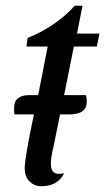

<svg xmlns="http://www.w3.org/2000/svg" viewBox="-20 -627 366 668"><path d="M237 -465 203 -296H279Q282 -287 282 -273Q282 -229 221 -229H189L166 -116Q157 -80 157 -57Q157 -39 164 -30.5Q171 -22 186 -22Q189 -22 203 -24Q181 21 123 21Q100 21 83 4.5Q66 -12 66 -41Q66 -78 98 -229H30Q29 -237 29 -252Q29 -296 82 -296H112Q117 -311 118 -323L146 -465H72L76 -495Q122 -513 165.5 -542.5Q209 -572 240 -607H267L248 -510H326L317 -465Z"/></svg>

Font: Sansita Light Italic
Style: Regular
Weight: 300
Italic angle: -11°
Designer: Pablo Cosgaya
Foundry: Omnibus-Type
Version: Version 1.006